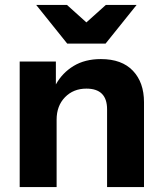

<svg xmlns="http://www.w3.org/2000/svg" viewBox="-20 -760 659 780"><path d="M60 0V-510H207V-417Q233 -464 279 -492Q325 -520 390 -520Q475 -520 520 -472.5Q565 -425 565 -345V0H415V-316Q415 -400 331 -400Q278 -400 244 -365Q210 -330 210 -274V0ZM253 -583 127 -740H252L331 -669L410 -740H535L409 -583Z"/></svg>

Font: Instrument Sans
Style: Bold
Weight: 700
Designer: Rodrigo Fuenzalida
Foundry: fragTYPE
Version: Version 1.000; ttfautohint (v1.8.4.7-5d5b);gftools[0.9.28]